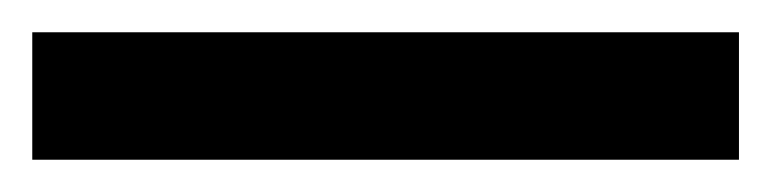

<svg xmlns="http://www.w3.org/2000/svg" viewBox="-22 63 478 119"><path d="M436 162H-2V83H436Z"/></svg>

Font: Noto Sans SemiCondensed
Style: Bold
Weight: 700
Width: 4
Designer: Monotype Design Team
Foundry: Monotype Imaging Inc.
Version: Version 2.013; ttfautohint (v1.8.4.7-5d5b)